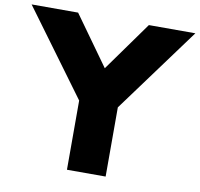

<svg xmlns="http://www.w3.org/2000/svg" viewBox="-140 -918 1052 1011"><g transform="rotate(10 386.0 -412.5)"><path d="M-51.8 -825 282.6 -370V0H489.4V-370L823.8 -825H575.2L386 -561L196.8 -825Z"/></g></svg>

Font: Hussar
Style: BdWide
Weight: 700
Foundry: Cannot Into Space Fonts
Version: Version 2.00